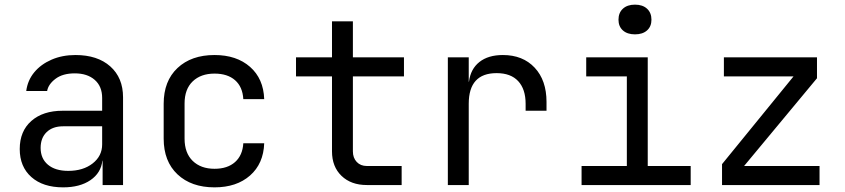

<svg xmlns="http://www.w3.org/2000/svg" viewBox="-20 -797 3640 827"><path d="M252 10Q165 10 115 -34.5Q65 -79 65 -155Q65 -232 115 -276Q165 -320 250 -320H420V-375Q420 -425 388 -453Q356 -481 302 -481Q250 -481 219 -457.5Q188 -434 183 -405H93Q99 -451 127.5 -485.5Q156 -520 202 -540Q248 -560 305 -560Q400 -560 455 -511Q510 -462 510 -378V0H422V-105H421Q415 -52 369.5 -21Q324 10 252 10ZM274 -61Q338 -61 379 -93Q420 -125 420 -175V-253H252Q207 -253 181 -228Q155 -203 155 -160Q155 -114 186.5 -87.5Q218 -61 274 -61Z M904 10Q804 10 744.5 -46Q685 -102 685 -200V-350Q685 -448 744.5 -504Q804 -560 904 -560Q999 -560 1057 -509Q1115 -458 1118 -370H1028Q1025 -423 992.5 -451.5Q960 -480 904 -480Q845 -480 810 -446.5Q775 -413 775 -351V-200Q775 -138 810 -104Q845 -70 904 -70Q960 -70 992.5 -99Q1025 -128 1028 -180H1118Q1115 -92 1057 -41Q999 10 904 10Z M1560 0Q1492 0 1451 -39.5Q1410 -79 1410 -145V-468H1255V-550H1410V-705H1500V-550H1720V-468H1500V-145Q1500 -117 1516.5 -99.5Q1533 -82 1560 -82H1710V0Z M1909 0V-550H1999V-445H2000Q2007 -500 2045 -530Q2083 -560 2146 -560Q2232 -560 2283 -505.5Q2334 -451 2334 -358V-320H2244V-350Q2244 -413 2212 -447.5Q2180 -482 2119 -482Q1999 -482 1999 -350V0Z M2485 0V-82H2680V-468H2505V-550H2770V-82H2955V0ZM2715 -649Q2682 -649 2663 -666Q2644 -683 2644 -712Q2644 -742 2663 -759.5Q2682 -777 2715 -777Q2748 -777 2767 -759.5Q2786 -742 2786 -712Q2786 -683 2767 -666Q2748 -649 2715 -649Z M3090 0V-90L3398 -468H3098V-550H3499V-460L3185 -82H3510V0Z"/></svg>

Font: NKDuy Mono
Style: Regular
Weight: 400
Monospace: yes
Designer: NKDuy
Foundry: NKDuy
Version: Version 2.251; ttfautohint (v1.8.4.7-5d5b)